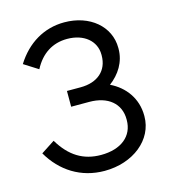

<svg xmlns="http://www.w3.org/2000/svg" viewBox="-107 -798 804 894"><g transform="rotate(-15 295.0 -350.5)"><path d="M288 8C426 8 532 -77 532 -190V-193C532 -276 484 -340 415 -373C463 -409 497 -461 497 -525V-529C497 -633 407 -709 284 -709C186 -709 103 -659 48 -571L116 -528C151 -595 206 -631 277 -631C358 -631 413 -585 413 -519V-515C413 -442 362 -397 280 -397H214V-321H301C391 -321 448 -274 448 -198V-194C448 -117 388 -68 291 -68C206 -68 143 -107 94 -189L28 -146C83 -51 174 8 288 8Z"/></g></svg>

Font: Fixel Text Regular
Style: Regular
Weight: 400
Width: 4
Designer: AlfaBravo + MacPaw
Foundry: Kyrylo Tkachov, Marchela Mozhyna, Serhii Makarenko, Maria Weinstein, Zakhar Kryvoshyya
Version: Version 1.211